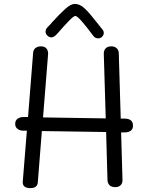

<svg xmlns="http://www.w3.org/2000/svg" viewBox="-20 -960 753 986"><path d="M663 -315Q663 -280 618 -280H602L609 -37Q610 -20 600 -9.5Q590 1 572 1Q553 1 543 -8.5Q533 -18 532 -35L525 -282L195 -287L174 -22Q171 6 136 6Q94 6 97 -28L118 -289H99Q82 -289 70 -298Q58 -307 58 -324Q58 -341 70 -350Q82 -359 101 -359H124L150 -687Q151 -705 162.5 -713.5Q174 -722 190 -722Q210 -722 219 -710.5Q228 -699 227 -682L201 -357L523 -352L513 -684Q513 -702 523 -712Q533 -722 551 -722Q569 -722 579.5 -712Q590 -702 590 -687L600 -351H618Q663 -351 663 -315ZM459 -776Q425 -822 400.5 -850Q376 -878 367 -878Q359 -878 338 -857Q317 -836 275 -788Q258 -768 244 -768Q233 -768 223.5 -777Q214 -786 214 -797Q214 -810 224 -820Q240 -836 249 -847Q287 -889 315.5 -914.5Q344 -940 364 -940Q390 -940 415 -916.5Q440 -893 477 -845L504 -811Q513 -802 513 -791Q513 -780 504.5 -771.5Q496 -763 485 -763Q468 -763 459 -776Z"/></svg>

Font: Mali
Style: Regular
Weight: 400
Version: Version 1.000; ttfautohint (v1.6)